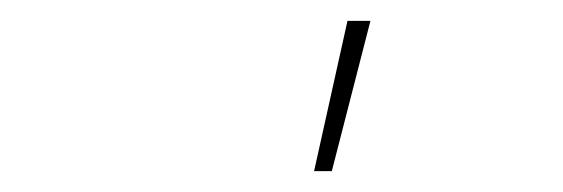

<svg xmlns="http://www.w3.org/2000/svg" viewBox="-20 -764 540 184"><path d="M281 -600 313 -744H335L298 -600Z"/></svg>

Font: Iosevka Term Curly Th Obl
Style: Regular
Weight: 100
Italic angle: -9°
Designer: Belleve Invis
Foundry: Belleve Invis
Version: Version 32.3.0